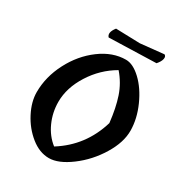

<svg xmlns="http://www.w3.org/2000/svg" viewBox="-206 -1029 1079 1163"><g transform="rotate(30 333.0 -447.5)"><path d="M190 -325Q190 -251 220 -184.5Q250 -118 303 -77Q466 -179 522 -367Q511 -467 486.5 -540Q462 -613 410 -673Q313 -617 251.5 -520Q190 -423 190 -325ZM47 -310Q47 -417 100 -519.5Q153 -622 239.5 -686Q326 -750 418 -750Q468 -750 523.5 -697.5Q579 -645 617 -560Q655 -475 656 -392.5Q657 -310 600.5 -217.5Q544 -125 460 -62.5Q376 0 310 0Q244 0 183 -49Q122 -98 84.5 -170.5Q47 -243 47 -310ZM603 -895Q617 -888 613 -868Q609 -848 588 -824L259 -814Q236 -838 271 -883L440 -878Z"/></g></svg>

Font: Tillana SemiBold
Style: Regular
Weight: 600
Designer: Lipi Raval (Devanagari, Latin), Jonny Pinhorn (Latin)
Foundry: Indian Type Foundry
Version: Version 2.003;PS 1.0;hotconv 1.0.79;makeotf.lib2.5.61930; tt